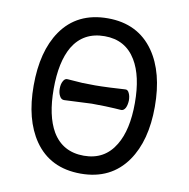

<svg xmlns="http://www.w3.org/2000/svg" viewBox="-81 -790 871 887"><g transform="rotate(10 354.5 -346.5)"><path d="M349.6 -395.5Q375 -395.5 419.9 -397.5Q464.8 -399.4 489.3 -401.4Q502 -403.3 508.8 -387.7Q515.6 -374 515.6 -353.5Q514.6 -332 507.8 -318.4Q499 -302.7 485.4 -304.7Q463.9 -306.6 413.1 -308.6Q369.1 -309.6 349.6 -309.6L221.7 -303.7Q207 -302.7 199.2 -318.4Q191.4 -332 191.4 -352.5Q191.4 -374 199.2 -387.7Q207 -403.3 220.7 -401.4Q253.9 -398.4 289.1 -396.5Q323.2 -395.5 349.6 -395.5ZM354.5 -627Q452.1 -627 501 -545.9Q544.9 -473.6 544.9 -346.7Q544.9 -220.7 501 -148.4Q452.1 -66.4 354.5 -66.4Q254.9 -66.4 206.1 -148.4Q164.1 -220.7 164.1 -346.7Q164.1 -473.6 206.1 -545.9Q254.9 -627 354.5 -627ZM354.5 -710.9Q210.9 -710.9 136.7 -603.5Q70.3 -506.8 70.3 -345.7Q70.3 -186.5 136.7 -89.8Q210.9 17.6 354.5 17.6Q496.1 17.6 571.3 -89.8Q638.7 -186.5 638.7 -345.7Q638.7 -506.8 571.3 -603.5Q496.1 -710.9 354.5 -710.9Z"/></g></svg>

Font: Gungsuh
Style: Regular
Weight: 400
Version: Version 2.21